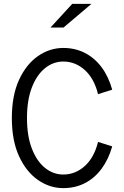

<svg xmlns="http://www.w3.org/2000/svg" viewBox="-20 -958 640 989"><path d="M306 11Q236 11 175.5 -31Q115 -73 78 -153.5Q41 -234 41 -350Q41 -466 78 -546.5Q115 -627 175.5 -669Q236 -711 306 -711Q367 -711 417 -685.5Q467 -660 503 -612Q539 -564 558 -496L485 -473Q465 -554 416.5 -597.5Q368 -641 306 -641Q254 -641 211.5 -606.5Q169 -572 144 -507Q119 -442 119 -350Q119 -258 144 -193Q169 -128 211.5 -93.5Q254 -59 306 -59Q368 -59 416.5 -102.5Q465 -146 485 -227L558 -204Q539 -137 503 -88.5Q467 -40 417 -14.5Q367 11 306 11ZM240 -816 352 -938H451L307 -816Z"/></svg>

Font: Red Hat Mono
Style: Regular
Weight: 400
Designer: Pentagram, MCKL
Foundry: Pentagram, MCKL
Version: Version 1.023